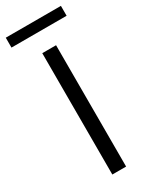

<svg xmlns="http://www.w3.org/2000/svg" viewBox="-234 -877 735 925"><g transform="rotate(-30 133.5 -414.0)"><path d="M95 0V-675H171.7V0ZM-20 -772.5V-827.5H286.7V-772.5Z"/></g></svg>

Font: Funnel Sans Light
Style: Regular
Weight: 300
Designer: NORD ID, Kristian Moeller
Foundry: Dicotype
Version: Version 1.000